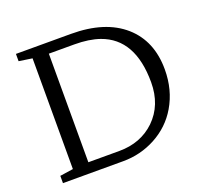

<svg xmlns="http://www.w3.org/2000/svg" viewBox="-126 -882 1087 1028"><g transform="rotate(-20 417.0 -368.0)"><path d="M139.6 -683.6 64 -694.8V-736.3H377.4Q571.3 -736.3 679.2 -641.6Q784.7 -548.3 784.7 -386.2Q784.7 -269.5 730.5 -177.7Q680.7 -93.3 592.3 -45.9Q506.3 0 407.2 0H64V-41.5L139.6 -52.7ZM230 -677.2V-58.6H406.2Q528.8 -58.6 609.4 -135.7Q692.4 -216.3 692.4 -346.2Q692.4 -594.7 518.6 -656.2Q458.5 -677.2 375 -677.2Z"/></g></svg>

Font: Habibi
Style: Regular
Weight: 400
Designer: Magnus Gaarde
Foundry: Magnus Gaarde
Version: Version 1.001